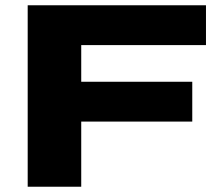

<svg xmlns="http://www.w3.org/2000/svg" viewBox="-20 -708 839 728"><path d="M85 0V-688H761V-537H288V-398H709V-247H288V0Z"/></svg>

Font: Archivo Expanded ExtraBold
Style: Regular
Weight: 800
Width: 7
Designer: Hector Gatti
Foundry: Omnibus-Type
Version: Version 2.001; ttfautohint (v1.8.3)